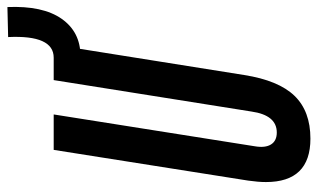

<svg xmlns="http://www.w3.org/2000/svg" viewBox="-194 -674 878 531"><g transform="rotate(-90 245.5 -409.0)"><path d="M127 10Q7 10 7 -113Q7 -134 11 -162L96 -700H194L106 -144Q101 -115 111 -99Q121 -83 144 -83Q192 -83 202 -153L289 -700H387L303 -173Q288 -78 245.5 -34Q203 10 127 10ZM342 -626 340 -700H351Q414 -700 408 -826L491 -828Q495 -730 458.5 -678Q422 -626 356 -626Z"/></g></svg>

Font: Georama Extra Condensed SemiBold
Style: Italic
Weight: 600
Width: 2
Italic angle: -9°
Designer: Jean-Baptiste Levee
Foundry: Production Type
Version: Version 1.000